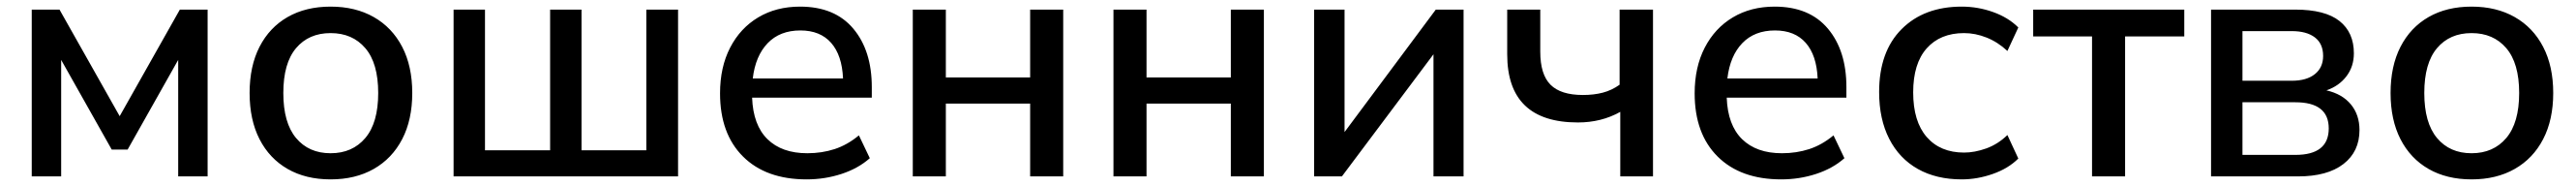

<svg xmlns="http://www.w3.org/2000/svg" viewBox="-20 -533 7792 562"><path d="M76 0V-504H160L342 -182L524 -504H608V0H519V-352L366 -81H318L165 -352V0Z M980 9Q905 9 850 -22.5Q795 -54 765 -112.5Q735 -171 735 -252Q735 -333 765 -391.5Q795 -450 850 -481.5Q905 -513 980 -513Q1055 -513 1110.5 -481.5Q1166 -450 1196.5 -391.5Q1227 -333 1227 -252Q1227 -171 1196.5 -112.5Q1166 -54 1110.5 -22.5Q1055 9 980 9ZM980 -70Q1046 -70 1085 -116Q1124 -162 1124 -252Q1124 -342 1085 -387.5Q1046 -433 980 -433Q914 -433 875.5 -387.5Q837 -342 837 -252Q837 -162 875.5 -116Q914 -70 980 -70Z M1352 0V-504H1447V-79H1644V-504H1739V-79H1935V-504H2031V0Z M2420 9Q2297 9 2227.5 -60Q2158 -129 2158 -251Q2158 -330 2188.5 -389Q2219 -448 2273.5 -480.5Q2328 -513 2400 -513Q2505 -513 2561 -446.5Q2617 -380 2617 -270V-238H2255Q2258 -155 2301.5 -112.5Q2345 -70 2422 -70Q2466 -70 2504.5 -82.5Q2543 -95 2578 -124L2611 -55Q2576 -24 2525.5 -7.5Q2475 9 2420 9ZM2401 -441Q2339 -441 2302 -402.5Q2265 -364 2257 -296H2530Q2527 -366 2494 -403.5Q2461 -441 2401 -441Z M2741 0V-504H2841V-299H3096V-504H3196V0H3096V-220H2841V0Z M3348 0V-504H3448V-299H3703V-504H3803V0H3703V-220H3448V0Z M3955 0V-504H4047V-134L4323 -504H4407V0H4316V-369L4039 0Z M4881 0V-195Q4824 -163 4753 -163Q4539 -163 4539 -369V-504H4639V-377Q4639 -308 4670 -277Q4701 -246 4768 -246Q4801 -246 4828 -253Q4855 -260 4879 -277V-504H4980V0Z M5368 9Q5245 9 5175.5 -60Q5106 -129 5106 -251Q5106 -330 5136.5 -389Q5167 -448 5221.5 -480.5Q5276 -513 5348 -513Q5453 -513 5509 -446.5Q5565 -380 5565 -270V-238H5203Q5206 -155 5249.5 -112.5Q5293 -70 5370 -70Q5414 -70 5452.5 -82.5Q5491 -95 5526 -124L5559 -55Q5524 -24 5473.5 -7.5Q5423 9 5368 9ZM5349 -441Q5287 -441 5250 -402.5Q5213 -364 5205 -296H5478Q5475 -366 5442 -403.5Q5409 -441 5349 -441Z M5914 9Q5837 9 5781 -22.5Q5725 -54 5694.5 -113.5Q5664 -173 5664 -255Q5664 -377 5732 -445Q5800 -513 5914 -513Q5963 -513 6009 -496.5Q6055 -480 6085 -450L6052 -379Q6023 -406 5989 -419.5Q5955 -433 5921 -433Q5849 -433 5808 -387Q5767 -341 5767 -254Q5767 -166 5808 -119Q5849 -72 5921 -72Q5953 -72 5988 -84.5Q6023 -97 6052 -125L6085 -54Q6055 -24 6008 -7.5Q5961 9 5914 9Z M6308 0V-423H6130V-504H6587V-423H6408V0Z M6668 0V-504H6922Q7013 -504 7056.5 -469.5Q7100 -435 7100 -372Q7100 -332 7077.5 -302.5Q7055 -273 7017 -260Q7065 -249 7091 -217.5Q7117 -186 7117 -140Q7117 -75 7068.5 -37.5Q7020 0 6931 0ZM6763 -289H6912Q6957 -289 6982 -309Q7007 -329 7007 -364Q7007 -401 6982 -420Q6957 -439 6912 -439H6763ZM6763 -65H6923Q7024 -65 7024 -145Q7024 -224 6923 -224H6763Z M7456 9Q7381 9 7326 -22.5Q7271 -54 7241 -112.5Q7211 -171 7211 -252Q7211 -333 7241 -391.5Q7271 -450 7326 -481.5Q7381 -513 7456 -513Q7531 -513 7586.5 -481.5Q7642 -450 7672.5 -391.5Q7703 -333 7703 -252Q7703 -171 7672.5 -112.5Q7642 -54 7586.5 -22.5Q7531 9 7456 9ZM7456 -70Q7522 -70 7561 -116Q7600 -162 7600 -252Q7600 -342 7561 -387.5Q7522 -433 7456 -433Q7390 -433 7351.5 -387.5Q7313 -342 7313 -252Q7313 -162 7351.5 -116Q7390 -70 7456 -70Z"/></svg>

Font: Mulish SemiBold
Style: Regular
Weight: 600
Designer: Vernon Adams
Foundry: Vernon Adams
Version: Version 3.603; ttfautohint (v1.8.3)